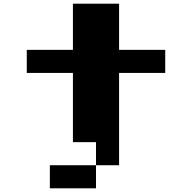

<svg xmlns="http://www.w3.org/2000/svg" viewBox="-20 -1020 1040 1040"><path d="M875 -750V-625H625V-125H500V-250H375V-625H125V-750H375V-1000H625V-750ZM250 -125H500V0H250Z"/></svg>

Font: Press Start 2P
Style: Regular
Weight: 400
Designer: CodeMan38
Foundry: CodeMan38
Version: Version 3.000